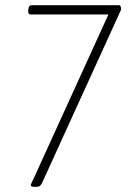

<svg xmlns="http://www.w3.org/2000/svg" viewBox="-20 -720 510 742"><path d="M113 2Q99 2 99 -4Q99 -7 103.5 -16.5Q108 -26 110 -30L399 -664H99Q88 -664 89 -678L90 -686Q91 -700 103 -700H439Q445 -700 446.5 -694.5Q448 -689 448 -686Q448 -683 447 -680Q446 -677 444 -674L143 -14Q139 -6 135 -2Q131 2 118 2Z"/></svg>

Font: Asap Condensed Condensed Thin
Style: Italic
Weight: 100
Width: 3
Italic angle: -6°
Designer: Pablo Cosgaya
Foundry: Omnibus-Type
Version: Version 3.001; ttfautohint (v1.8.4.7-5d5b)